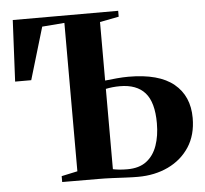

<svg xmlns="http://www.w3.org/2000/svg" viewBox="-53 -799 920 861"><g transform="rotate(-5 407.0 -368.0)"><path d="M534 6.5Q509.5 6.5 479.8 5Q450 3.5 418.2 2Q386.5 0.5 354.5 0.5L193 0V-26.5L265 -42V-710L164.5 -702L94.5 -467H22L35.5 -743H510V-716.5L424.5 -700V-436.5Q449 -439.5 477.8 -442Q506.5 -444.5 530 -444.5Q667 -444.5 734 -389.2Q801 -334 801 -235.5Q801 -159 765.8 -105Q730.5 -51 670 -22.2Q609.5 6.5 534 6.5ZM489.5 -31.5Q542.5 -31.5 575.2 -56.2Q608 -81 623.5 -125Q639 -169 639 -226Q639 -320 601.2 -362.8Q563.5 -405.5 488 -405.5Q471 -405.5 454.8 -403.8Q438.5 -402 424.5 -399V-37.5Q436 -35 452.5 -33.2Q469 -31.5 489.5 -31.5Z"/></g></svg>

Font: Merriweather 120pt
Style: Bold
Weight: 700
Designer: Eben Sorkin
Foundry: Eben Sorkin
Version: Version 2.100